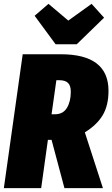

<svg xmlns="http://www.w3.org/2000/svg" viewBox="-30 -978 584 998"><path d="M411 -290 505 0H305L238 -251H219L184 0H-10L88 -696H286Q534 -696 534 -506Q534 -430 504 -379.5Q474 -329 411 -290ZM238 -384H255Q298 -384 318 -417.5Q338 -451 338 -501Q338 -533 323.5 -547Q309 -561 279 -561H263ZM446 -958 511 -886 369 -748H259L150 -896L222 -958L325 -871Z"/></svg>

Font: Fira Sans Extra Condensed Black
Style: Italic
Weight: 900
Width: 3
Italic angle: -8°
Designer: Carrois Corporate & Edenspiekermann AG
Foundry: Carrois Corporate GbR & Edenspiekermann AG
Version: Version 4.203